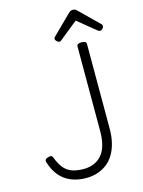

<svg xmlns="http://www.w3.org/2000/svg" viewBox="-170 -1296 1051 1410"><g transform="rotate(-15 355.5 -590.5)"><path d="M305 19Q241 19 189.5 -2.5Q138 -24 103.5 -66Q69 -108 50 -170Q47 -183 53 -190.5Q59 -198 73 -201Q85 -206 95 -204Q105 -202 110 -187Q128 -141 151 -110.5Q174 -80 211 -65Q248 -50 305 -50Q339 -50 368 -59.5Q397 -69 420 -87Q443 -105 459 -132.5Q475 -160 483.5 -199Q492 -238 492 -287V-930Q492 -942 501 -947.5Q510 -953 528 -953Q546 -953 555 -947.5Q564 -942 564 -930V-288Q564 -227 552 -179Q540 -131 517.5 -93.5Q495 -56 463 -31.5Q431 -7 391 6Q351 19 305 19ZM373 -999Q365 -999 354.5 -1008.5Q344 -1018 344 -1027Q344 -1030 345 -1034Q346 -1038 350 -1042L493 -1183Q500 -1190 507 -1195Q514 -1200 528 -1200Q542 -1200 549 -1195Q556 -1190 562 -1183L706 -1042Q710 -1038 710.5 -1034Q711 -1030 711 -1027Q711 -1018 701.5 -1008.5Q692 -999 683 -999Q677 -999 672.5 -1001.5Q668 -1004 662 -1009L528 -1118L394 -1010Q388 -1004 383.5 -1001.5Q379 -999 373 -999Z"/></g></svg>

Font: Playwrite US Modern Light
Style: Regular
Weight: 300
Designer: Veronika Burian, José Scaglione
Foundry: TypeTogether
Version: Version 1.003